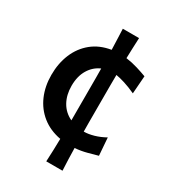

<svg xmlns="http://www.w3.org/2000/svg" viewBox="-198 -780 925 1034"><g transform="rotate(30 264.5 -263.5)"><path d="M255.9 148.4Q257.8 111.3 259 75.7Q260.3 40 260.7 5.9Q192.4 -6.8 144.5 -45.2Q96.7 -83.5 71.8 -141.1Q46.9 -198.7 46.9 -269Q46.9 -340.8 71.5 -399.9Q96.2 -459 143.8 -497.8Q191.4 -536.6 260.7 -547.9Q259.8 -578.6 258.5 -610.8Q257.3 -643.1 255.9 -676.3H356.9Q355.5 -643.1 354.2 -611.3Q353 -579.6 352.1 -548.8Q389.2 -543.9 424.1 -533.2Q459 -522.5 484.9 -512.7L476.6 -401.9Q437.5 -419.9 405.3 -429.9Q373 -439.9 350.6 -443.4Q350.1 -412.6 350.1 -382.1Q350.1 -351.6 350.1 -320.3V-207.5Q350.1 -178.2 350.1 -149.2Q350.1 -120.1 350.6 -91.3H351.6Q378.4 -91.3 411.9 -100.8Q445.3 -110.4 478.5 -128.9L486.8 -19.5Q460.9 -12.2 425.8 -2.7Q390.6 6.8 352.1 9.8Q352.5 43.5 353.8 77.9Q355 112.3 356.9 148.4ZM170.4 -272Q170.4 -216.3 193.8 -174.1Q217.3 -131.8 262.7 -110.4Q262.7 -134.8 262.7 -158.9Q262.7 -183.1 262.7 -207.5V-320.3Q262.7 -348.6 262.7 -376.5Q262.7 -404.3 262.2 -432.6Q219.7 -414.1 195.1 -373Q170.4 -332 170.4 -272Z"/></g></svg>

Font: Pinar SemiBold
Style: Regular
Weight: 600
Designer: Amin Abedi
Version: Version 3.000